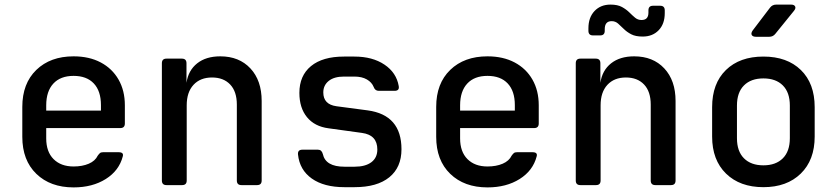

<svg xmlns="http://www.w3.org/2000/svg" viewBox="-20 -805 3640 835"><path d="M300 10Q199 10 138 -49Q77 -108 77 -210V-340Q77 -442 138 -501Q199 -560 300 -560Q368 -560 418 -533.5Q468 -507 495.5 -459Q523 -411 523 -347V-268Q523 -248 503 -248H181V-203Q181 -145 213 -113Q245 -81 300 -81Q338 -81 366 -93Q394 -105 405 -128Q410 -135 414.5 -139Q419 -143 428 -143H496Q519 -143 514 -125Q498 -63 440 -26.5Q382 10 300 10ZM181 -347V-324H419V-348Q419 -409 388 -442Q357 -475 300 -475Q243 -475 212 -441.5Q181 -408 181 -347Z M704 0Q684 0 684 -20V-530Q684 -550 704 -550H771Q791 -550 791 -530V-445Q799 -499 837.5 -529.5Q876 -560 938 -560Q1020 -560 1069 -507.5Q1118 -455 1118 -366V-20Q1118 0 1098 0H1030Q1010 0 1010 -20V-350Q1010 -407 981 -437.5Q952 -468 902 -468Q851 -468 821.5 -436Q792 -404 792 -347V-20Q792 0 772 0Z M1478 9Q1389 9 1336 -28.5Q1283 -66 1276 -133Q1274 -154 1295 -154H1363Q1379 -154 1384 -135Q1396 -80 1478 -80H1522Q1569 -80 1595 -99.5Q1621 -119 1621 -155Q1621 -218 1554 -227L1409 -247Q1348 -255 1315 -295.5Q1282 -336 1282 -401Q1282 -476 1332.5 -517.5Q1383 -559 1476 -559H1521Q1600 -559 1652 -524Q1704 -489 1714 -431Q1718 -410 1696 -410H1627Q1611 -410 1605 -427Q1597 -447 1575.5 -459.5Q1554 -472 1521 -472H1476Q1433 -472 1409.5 -453Q1386 -434 1386 -403Q1386 -351 1443 -343L1579 -325Q1726 -305 1726 -156Q1726 -77 1673 -34Q1620 9 1522 9Z M2100 10Q1999 10 1938 -49Q1877 -108 1877 -210V-340Q1877 -442 1938 -501Q1999 -560 2100 -560Q2168 -560 2218 -533.5Q2268 -507 2295.5 -459Q2323 -411 2323 -347V-268Q2323 -248 2303 -248H1981V-203Q1981 -145 2013 -113Q2045 -81 2100 -81Q2138 -81 2166 -93Q2194 -105 2205 -128Q2210 -135 2214.5 -139Q2219 -143 2228 -143H2296Q2319 -143 2314 -125Q2298 -63 2240 -26.5Q2182 10 2100 10ZM1981 -347V-324H2219V-348Q2219 -409 2188 -442Q2157 -475 2100 -475Q2043 -475 2012 -441.5Q1981 -408 1981 -347Z M2504 0Q2484 0 2484 -20V-530Q2484 -550 2504 -550H2571Q2591 -550 2591 -530V-445Q2599 -499 2637.5 -529.5Q2676 -560 2738 -560Q2820 -560 2869 -507.5Q2918 -455 2918 -366V-20Q2918 0 2898 0H2830Q2810 0 2810 -20V-350Q2810 -407 2781 -437.5Q2752 -468 2702 -468Q2651 -468 2621.5 -436Q2592 -404 2592 -347V-20Q2592 0 2572 0ZM2775 -646Q2744 -646 2725 -656Q2706 -666 2693 -679Q2680 -692 2668 -702.5Q2656 -713 2640 -713Q2610 -713 2610 -678V-671Q2610 -651 2590 -651H2559Q2539 -651 2539 -671V-682Q2539 -729 2565.5 -757Q2592 -785 2635 -785Q2666 -785 2685 -774.5Q2704 -764 2717 -751Q2730 -738 2742 -728Q2754 -718 2770 -718Q2800 -718 2800 -750V-760Q2800 -780 2820 -780H2851Q2871 -780 2871 -760V-748Q2871 -701 2844.5 -673.5Q2818 -646 2775 -646Z M3300 9Q3198 9 3137.5 -50Q3077 -109 3077 -211V-339Q3077 -442 3137 -500.5Q3197 -559 3300 -559Q3403 -559 3463 -500.5Q3523 -442 3523 -339V-211Q3523 -109 3462.5 -50Q3402 9 3300 9ZM3300 -86Q3354 -86 3384.5 -116.5Q3415 -147 3415 -204V-346Q3415 -403 3384.5 -433.5Q3354 -464 3300 -464Q3246 -464 3215.5 -433.5Q3185 -403 3185 -346V-204Q3185 -147 3215.5 -116.5Q3246 -86 3300 -86ZM3268 -645Q3254 -645 3249.5 -652.5Q3245 -660 3253 -672L3329 -772Q3339 -785 3356 -785H3420Q3434 -785 3438 -777Q3442 -769 3433 -758L3352 -658Q3342 -645 3325 -645Z"/></svg>

Font: Pitagon Sans Mono SemiBold
Style: Regular
Weight: 600
Monospace: yes
Designer: Travis Tran
Foundry: Pitagon
Version: Version 1.001; ttfautohint (v1.8.4.7-5d5b);gftools[0.9.26]